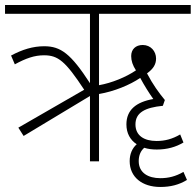

<svg xmlns="http://www.w3.org/2000/svg" viewBox="-20 -642 779 764"><path d="M74 -101 338 -260V0H374V-268C434 -278 497 -304 538 -332C554 -302 573 -272 590 -248C521 -236 483 -204 483 -147C483 -112 498 -85 524 -68C506 -52 496 -29 496 -1C496 63 546 102 618 102C659 102 693 93 724 74L710 42C679 60 650 67 618 67C570 67 532 46 532 -1C532 -24 540 -42 554 -54C569 -49 586 -47 604 -47C645 -47 680 -57 710 -75L697 -107C666 -89 637 -81 603 -81C554 -81 519 -102 519 -147C519 -194 557 -214 628 -221L636 -244C612 -273 588 -306 565 -350C590 -368 601 -386 601 -409C601 -438 580 -463 548 -463C520 -463 502 -446 502 -419C502 -400 508 -382 521 -362C481 -335 425 -312 374 -303V-587H739V-622H0V-587H338V-311C262 -428 222 -458 156 -458C111 -458 69 -445 24 -421L39 -386C83 -410 117 -422 155 -422C211 -422 240 -399 315 -285L53 -134Z"/></svg>

Font: Noto Sans Devanagari SemiCondensed ExtraLight
Style: Regular
Weight: 200
Width: 4
Designer: Jelle Bosma - Monotype Design Team
Foundry: Monotype Imaging Inc.
Version: Version 2.004